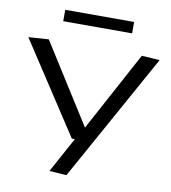

<svg xmlns="http://www.w3.org/2000/svg" viewBox="-99 -813 993 1112"><g transform="rotate(10 397.5 -257.0)"><path d="M266 207 379 0H361L11 -535L130 -543L425 -76L677 -543L783 -536L367 214ZM194 -661V-728H599V-661Z"/></g></svg>

Font: Georama ExtraExtended
Style: Regular
Weight: 400
Width: 8
Designer: Jean-Baptiste Levee
Foundry: Production Type
Version: Version 1.000